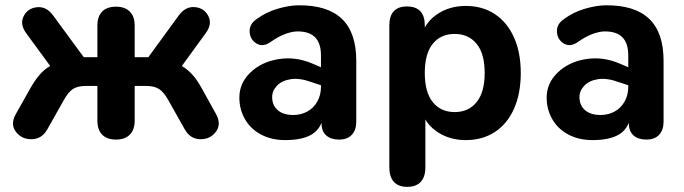

<svg xmlns="http://www.w3.org/2000/svg" viewBox="-20 -523 2604 731"><path d="M350.8 -64V-195.7H305.7Q276.2 -195.7 258.3 -184.5Q240.5 -173.3 223.3 -142.6L160.6 -31.3Q139.8 6.2 101.2 7Q62.6 7.8 40.6 -21.1Q18.6 -49.9 39.7 -87.7L95.8 -187.3Q113.1 -217.9 131.1 -238.6Q149.1 -259.3 170.8 -271.7Q192.5 -284.1 218.9 -287.1L193.3 -241.5L79.8 -396.6Q54.6 -430.9 70.2 -461.5Q85.7 -492 121.1 -495.5Q156.5 -499 181.8 -464.7L299 -305.1H350.8V-425.2Q350.8 -460.3 369 -479Q387.3 -497.6 421.4 -497.6Q455.5 -497.6 474.1 -479Q492.8 -460.3 492.8 -425.2V-305.1H544.6L661 -464.7Q686.3 -499 721.7 -495.9Q757.1 -492.8 773 -462.3Q789 -431.7 763.7 -397.4L650.3 -241.5L623.9 -287.1Q650.3 -284.1 672.1 -271.7Q693.9 -259.3 712.6 -238.6Q731.3 -217.9 747.8 -187.3L803.1 -87.7Q823.4 -49.9 801.8 -21.1Q780.2 7.8 742 7Q703.8 6.2 683 -31.3L620.3 -142.6Q603.3 -172.7 585.4 -184.2Q567.4 -195.7 537.9 -195.7H492.8V-64Q492.8 -28.9 474.1 -10.2Q455.5 8.4 421.4 8.4Q387.3 8.4 369 -10.2Q350.8 -28.9 350.8 -64Z M891.3 -151.6Q891.3 -206.4 933.3 -246.9Q975.3 -287.4 1040.4 -297.9Q1105.5 -308.4 1169.4 -281L1217.8 -260.1V-193.3L1166.8 -210Q1121.7 -226.7 1087.5 -221.6Q1053.3 -216.5 1034.7 -196.9Q1016.2 -177.4 1016.2 -153.3Q1016.2 -122.3 1037.2 -103.8Q1058.3 -85.2 1096.6 -85.2Q1126.1 -85.2 1150.2 -98.5Q1174.3 -111.8 1188.1 -136.5Q1202 -161.3 1202 -192.4V-312Q1202 -357.9 1180 -380.7Q1157.9 -403.4 1112.8 -403.4Q1093.3 -403.4 1066.9 -394Q1040.5 -384.5 1009.9 -362.9Q981.1 -342.9 956.9 -357.2Q932.6 -371.6 930.5 -401.1Q928.5 -430.7 956.9 -450.3Q993.7 -477.3 1037.6 -489.9Q1081.5 -502.6 1115.9 -502.8Q1226.8 -503.8 1281.6 -451.3Q1336.4 -398.8 1336.4 -291.9V-59.4Q1336.4 -28.1 1319.5 -9.9Q1302.7 8.4 1271 8.4Q1239.9 8.4 1222.1 -7.3Q1204.2 -23 1204.2 -53.3V-84.6L1211.6 -80.3Q1201.6 -31 1165.5 -10.3Q1129.5 10.4 1065.9 10.4Q1013.3 10.4 973.3 -11.1Q933.4 -32.6 912.4 -69.7Q891.3 -106.8 891.3 -151.6Z M1462.3 114.8V-426.8Q1462.3 -461.9 1479.2 -480.2Q1496 -498.4 1529.3 -498.4Q1563.4 -498.4 1580.4 -480.2Q1597.3 -461.9 1597.3 -426.8V-355.4L1586.3 -391.5Q1600.9 -440.5 1646.9 -470.5Q1692.9 -500.4 1753.3 -500.4Q1817.1 -500.4 1864 -469.3Q1910.9 -438.2 1936.8 -380.9Q1962.7 -323.6 1962.7 -245.4Q1962.7 -167.2 1937.2 -109.5Q1911.7 -51.8 1864.4 -20.7Q1817.1 10.4 1753.3 10.4Q1694.1 10.4 1648.7 -18.4Q1603.3 -47.1 1587.5 -94.5H1599.5V114.8Q1599.5 150.1 1582 169.2Q1564.4 188.4 1530.5 188.4Q1496.6 188.4 1479.5 169.2Q1462.3 150.1 1462.3 114.8ZM1825.3 -245.4Q1825.3 -318.9 1794.5 -356.3Q1763.8 -393.8 1711.3 -393.8Q1658 -393.8 1627.7 -356.3Q1597.3 -318.9 1597.3 -245.4Q1597.3 -171.9 1627.7 -134.1Q1658 -96.3 1711.3 -96.3Q1763.8 -96.3 1794.5 -134.1Q1825.3 -171.9 1825.3 -245.4Z M2061.3 -151.6Q2061.3 -206.4 2103.3 -246.9Q2145.3 -287.4 2210.4 -297.9Q2275.5 -308.4 2339.4 -281L2387.8 -260.1V-193.3L2336.8 -210Q2291.7 -226.7 2257.5 -221.6Q2223.3 -216.5 2204.7 -196.9Q2186.2 -177.4 2186.2 -153.3Q2186.2 -122.3 2207.2 -103.8Q2228.3 -85.2 2266.6 -85.2Q2296.1 -85.2 2320.2 -98.5Q2344.3 -111.8 2358.1 -136.5Q2372 -161.3 2372 -192.4V-312Q2372 -357.9 2350 -380.7Q2327.9 -403.4 2282.8 -403.4Q2263.3 -403.4 2236.9 -394Q2210.5 -384.5 2179.9 -362.9Q2151.1 -342.9 2126.9 -357.2Q2102.6 -371.6 2100.5 -401.1Q2098.5 -430.7 2126.9 -450.3Q2163.7 -477.3 2207.6 -489.9Q2251.5 -502.6 2285.9 -502.8Q2396.8 -503.8 2451.6 -451.3Q2506.4 -398.8 2506.4 -291.9V-59.4Q2506.4 -28.1 2489.5 -9.9Q2472.7 8.4 2441 8.4Q2409.9 8.4 2392.1 -7.3Q2374.2 -23 2374.2 -53.3V-84.6L2381.6 -80.3Q2371.6 -31 2335.5 -10.3Q2299.5 10.4 2235.9 10.4Q2183.3 10.4 2143.3 -11.1Q2103.4 -32.6 2082.4 -69.7Q2061.3 -106.8 2061.3 -151.6Z"/></svg>

Font: SN Pro Thin
Style: Regular
Weight: 200
Designer: Tobias Whetton
Foundry: Supernotes
Version: Version 1.003;Glyphs 3.3 (3324)